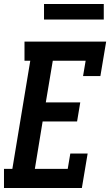

<svg xmlns="http://www.w3.org/2000/svg" viewBox="-31 -944 553 964"><path d="M-11 0V-96H31L121 -639H92V-735H502L473 -562H386L399 -639H234L199 -430H372L356 -334H183L144 -96H309L322 -173H409L380 0ZM190 -846V-924H490V-846Z"/></svg>

Font: Iosevka Slab
Style: Bold Italic
Weight: 700
Italic angle: -9°
Monospace: yes
Designer: Belleve Invis
Foundry: Belleve Invis
Version: Version 11.1.0; ttfautohint (v1.8.3)